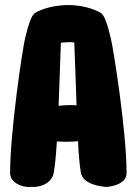

<svg xmlns="http://www.w3.org/2000/svg" viewBox="-20 -730 541 760"><path d="M419 -577C407 -628 394 -670 379 -679C347 -698 296 -710 251 -710C203 -710 150 -698 119 -679C104 -670 91 -628 79 -577C69 -535 20 -211 20 -45C20 -6 69 13 101 10C142 13 186 -6 193 -47C198 -77 202 -118 205 -170C217 -169 233 -169 253 -169C263 -169 276 -170 289 -171C291 -119 295 -77 300 -47C307 -6 361 7 402 10C434 7 481 -6 481 -45C481 -211 429 -535 419 -577ZM253 -314C242 -314 228 -313 212 -311C215 -385 218 -469 221 -561C232 -562 241 -563 251 -563C259 -563 267 -563 274 -562C278 -471 280 -387 283 -313C273 -314 263 -314 253 -314Z"/></svg>

Font: Manosque
Style: Regular
Weight: 400
Designer: Ariel Martín Pérez
Foundry: Ariel Martín Pérez
Version: Version 1.005;hotconv 1.0.109;makeotfexe 2.5.65596